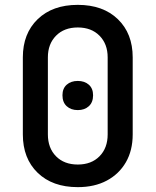

<svg xmlns="http://www.w3.org/2000/svg" viewBox="-20 -760 640 790"><path d="M300 10Q196 10 135 -49Q74 -108 74 -207V-524Q74 -622 135 -681Q196 -740 300 -740Q404 -740 465 -681Q526 -622 526 -524V-207Q526 -141 498 -92.5Q470 -44 419.5 -17Q369 10 300 10ZM300 -83Q356 -83 389.5 -117Q423 -151 423 -207V-524Q423 -579 389.5 -613Q356 -647 300 -647Q244 -647 210.5 -613Q177 -579 177 -524V-207Q177 -151 210.5 -117Q244 -83 300 -83ZM300 -307Q272 -307 254.5 -323Q237 -339 237 -368Q237 -396 254.5 -411.5Q272 -427 300 -427Q328 -427 345.5 -411.5Q363 -396 363 -368Q363 -339 345.5 -323Q328 -307 300 -307Z"/></svg>

Font: JetBrains Mono NL SemiBold
Style: Regular
Weight: 600
Designer: Philipp Nurullin, Konstantin Bulenkov
Foundry: JetBrains
Version: Version 2.304; ttfautohint (v1.8.4.7-5d5b)